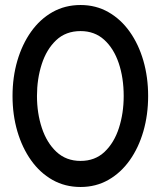

<svg xmlns="http://www.w3.org/2000/svg" viewBox="-20 -733 642 766"><path d="M301.5 13Q239.5 13 189.5 -15.2Q139.5 -43.5 104 -93.5Q68.5 -143.5 49.2 -209.2Q30 -275 30 -350Q30 -425 49.2 -490.8Q68.5 -556.5 104 -606.5Q139.5 -656.5 189.5 -684.8Q239.5 -713 301.5 -713Q362.5 -713 412.2 -684.8Q462 -656.5 497.5 -606.5Q533 -556.5 552 -490.8Q571 -425 571 -350Q571 -275 552 -209.2Q533 -143.5 497.5 -93.5Q462 -43.5 412.2 -15.2Q362.5 13 301.5 13ZM301.5 -91Q359 -91 397.2 -127.2Q435.5 -163.5 454.5 -222.5Q473.5 -281.5 473.5 -350Q473.5 -422 453.8 -480.8Q434 -539.5 395.8 -574.2Q357.5 -609 301.5 -609Q242.5 -609 204 -572.5Q165.5 -536 146.5 -477Q127.5 -418 127.5 -350Q127.5 -281.5 147 -222.5Q166.5 -163.5 205.2 -127.2Q244 -91 301.5 -91Z"/></svg>

Font: Urbanist SemiBold
Style: Regular
Weight: 600
Designer: Corey Hu
Foundry: Corey Hu
Version: Version 1.321; ttfautohint (v1.8.4.7-5d5b)